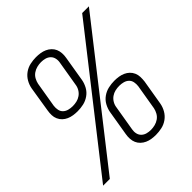

<svg xmlns="http://www.w3.org/2000/svg" viewBox="-211 -883 1031 1031"><g transform="rotate(-45 304.5 -367.5)"><path d="M177 -379Q161 -379 144.5 -381.5Q128 -384 113.5 -390.5Q99 -397 88 -407.5Q77 -418 70.5 -432.5Q64 -447 63.5 -463.5Q63 -480 66 -497L89 -640Q93 -663 105 -684Q117 -705 136.5 -719Q156 -733 179 -738Q202 -743 224 -743Q224 -743 224 -743Q224 -743 224 -743Q241 -743 257 -740.5Q273 -738 287.5 -731.5Q302 -725 313.5 -714Q325 -703 331 -689Q337 -675 338 -658.5Q339 -642 336 -625L312 -481Q308 -459 296.5 -438Q285 -417 265 -403Q245 -389 222.5 -384Q200 -379 177 -379ZM-9 0 567 -735H618L42 0ZM178 -417Q193 -417 208.5 -420.5Q224 -424 237.5 -433.5Q251 -443 259.5 -457.5Q268 -472 270 -488L294 -631Q297 -647 293.5 -662Q290 -677 279.5 -687Q269 -697 254.5 -701Q240 -705 224 -705Q209 -705 193 -701Q177 -697 163.5 -687.5Q150 -678 142 -663.5Q134 -649 131 -634L107 -491Q105 -475 108 -460Q111 -445 121.5 -435Q132 -425 147 -421Q162 -417 178 -417ZM385 8Q368 8 352 5.5Q336 3 321.5 -3.5Q307 -10 295.5 -21Q284 -32 278 -46Q272 -60 271 -76.5Q270 -93 273 -110L297 -254Q301 -276 312.5 -297Q324 -318 344 -332Q364 -346 387 -351Q410 -356 432 -356Q449 -356 465 -353.5Q481 -351 495.5 -344.5Q510 -338 521 -327.5Q532 -317 538.5 -302.5Q545 -288 545.5 -271.5Q546 -255 544 -238L520 -95Q516 -72 504 -51Q492 -30 472.5 -16Q453 -2 430 3Q407 8 385 8Q385 8 385 8Q385 8 385 8ZM385 -30Q400 -30 416 -34Q432 -38 445.5 -47.5Q459 -57 467 -71.5Q475 -86 478 -101L502 -244Q504 -260 501 -275Q498 -290 487.5 -300Q477 -310 462 -314Q447 -318 432 -318Q416 -318 400.5 -314.5Q385 -311 371.5 -301.5Q358 -292 349.5 -277.5Q341 -263 339 -247L315 -104Q312 -88 315.5 -73Q319 -58 329.5 -48Q340 -38 354.5 -34Q369 -30 385 -30Z"/></g></svg>

Font: Iosevka SS04 XLt Ex Obl
Style: Regular
Weight: 200
Width: 7
Italic angle: -9°
Monospace: yes
Designer: Belleve Invis
Foundry: Belleve Invis
Version: Version 19.0.0; ttfautohint (v1.8.4)